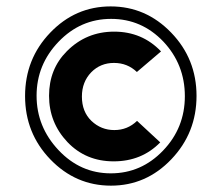

<svg xmlns="http://www.w3.org/2000/svg" viewBox="-20 -670 695 602"><path d="M482.4 -223.6Q424.3 -164.1 336.4 -164.1Q249 -164.1 191.4 -224.6Q133.8 -285.6 133.8 -369.6Q133.8 -453.6 189.5 -509.3Q250.5 -570.8 337.9 -570.8Q425.8 -570.8 484.9 -508.8L409.2 -444.3Q379.4 -472.7 337.4 -472.7Q294.9 -472.7 266.1 -443.4Q236.8 -413.1 236.8 -367.2Q236.8 -319.8 266.6 -291Q296.9 -262.2 338.4 -262.2Q379.9 -262.2 409.7 -291ZM58.6 -368.9Q58.6 -485.4 137.5 -567.6Q216.3 -649.9 326.9 -649.9Q437.5 -649.9 516.8 -567.6Q596.2 -485.4 596.2 -369.4Q596.2 -253.4 517.3 -170.7Q438.5 -87.9 327.9 -87.9Q217.3 -87.9 137.9 -170.2Q58.6 -252.4 58.6 -368.9ZM492.2 -539.6Q424.3 -610.8 328.4 -610.8Q232.4 -610.8 163.6 -539.1Q94.7 -467.3 94.7 -369.9Q94.7 -272.5 163.3 -199.5Q231.9 -126.5 327.4 -126.5Q422.9 -126.5 491.2 -197.8Q559.6 -269 559.6 -368.4Q559.6 -467.8 492.2 -539.6Z"/></svg>

Font: Newest Shape
Style: Bold
Weight: 700
Designer: Wojciech Kalinowski "wmk69" (wmk69@o2.pl)
Foundry: Wojciech Kalinowski "wmk69" (wmk69@o2.pl)
Version: Version 1.0.0; 2022-02-24